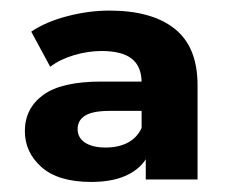

<svg xmlns="http://www.w3.org/2000/svg" viewBox="-20 -770 452 370"><path d="M260.9 -424.2V-486.1L252.9 -499.2V-610.7Q252.9 -641.7 234.1 -656.7Q215.3 -671.7 175.7 -671.7Q149.6 -671.7 122.6 -663.7Q95.6 -655.7 76.8 -641.3L40.2 -709Q68.6 -728.2 110 -738.9Q151.4 -749.6 190.8 -749.6Q272.5 -749.6 316.6 -714.6Q360.7 -679.6 360.7 -605.7V-424.2ZM155.7 -419.4Q92.3 -419.4 60.1 -447.9Q27.9 -476.4 27.9 -517.2Q27.9 -561 63.1 -586.9Q98.4 -612.8 175 -612.8H265.1V-556.3H191.1Q158.7 -556.3 144.1 -547.2Q129.6 -538.2 129.6 -521.4Q129.6 -504.2 144.2 -494.9Q158.7 -485.7 183.6 -485.7Q208.6 -485.7 226.5 -495.2Q244.3 -504.8 252.9 -523.4L267.7 -477.2Q258.5 -450.8 229.9 -435.1Q201.3 -419.4 155.7 -419.4Z"/></svg>

Font: Montserrat Thin
Style: Regular
Weight: 100
Designer: Julieta Ulanovsky
Foundry: Julieta Ulanovsky
Version: Version 9.000